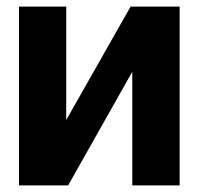

<svg xmlns="http://www.w3.org/2000/svg" viewBox="-20 -559 599 579"><path d="M179.7 -197.1 373.8 -539.1H521.7V0H378.9V-342.6L185.5 0H37.3V-539.1H179.7Z"/></svg>

Font: Inter Display V
Style: Regular
Weight: 400
Designer: Rasmus Andersson
Foundry: rsms
Version: Version 3.015;git-src